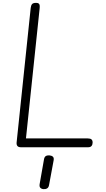

<svg xmlns="http://www.w3.org/2000/svg" viewBox="-20 -1024 740 1335"><path d="M127 0Q108.5 0 101.2 -8.8Q94 -17.5 95.5 -33L193.5 -969Q195.5 -986.5 202.8 -995.2Q210 -1004 230.5 -1004Q243 -1004 248.8 -999.8Q254.5 -995.5 255.8 -986.8Q257 -978 255.5 -964.5L160.5 -61.5H590Q608.5 -61.5 616.2 -54.5Q624 -47.5 624 -33Q624 -19 616.8 -9.5Q609.5 0 591.5 0ZM281.5 291Q267 289.5 259.8 281Q252.5 272.5 256 254L286 83.5Q289 66.5 299.2 60.8Q309.5 55 325 56.5Q340 58 348 65.8Q356 73.5 353 90.5L321 263Q318 280 307 286.2Q296 292.5 281.5 291Z"/></svg>

Font: Edu NSW ACT Hand Pre
Style: Regular
Weight: 400
Designer: Tina and Corey Anderson, Eben Sorkin, Mirko Velimirovic
Foundry: Sorkin Type Co.
Version: Version 2.000